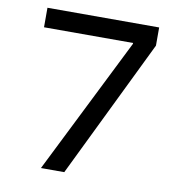

<svg xmlns="http://www.w3.org/2000/svg" viewBox="-79 -770 786 843"><g transform="rotate(10 314.0 -349.0)"><path d="M65 -698H563V-617L263 0H159L462 -607V-611H65Z"/></g></svg>

Font: Varela
Style: Regular
Weight: 400
Designer: Joe Prince
Foundry: Joe Prince
Version: Version 1.000